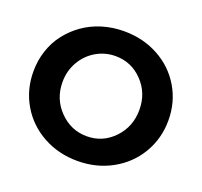

<svg xmlns="http://www.w3.org/2000/svg" viewBox="-125 -853 1056 1005"><g transform="rotate(20 403.0 -350.0)"><path d="M402.8 -710.9Q508.3 -710.9 594.5 -664.1Q680.7 -617.2 729.7 -534.7Q778.8 -452.1 778.8 -351.1Q778.8 -250 729.7 -167Q680.7 -84 594.5 -36.4Q508.3 11.2 402.8 11.2Q297.4 11.2 211.2 -36.1Q125 -83.5 75.9 -166.5Q26.9 -249.5 26.9 -351.1Q26.9 -412.1 45.2 -467.5Q63.5 -522.9 97.7 -566.9Q131.8 -610.8 178 -643.3Q224.1 -675.8 281.7 -693.4Q339.4 -710.9 402.8 -710.9ZM404.8 -573.2Q346.2 -573.2 296.6 -543.9Q247.1 -514.6 218 -463.6Q189 -412.6 189 -351.1Q189 -257.3 252.7 -192.1Q316.4 -127 404.8 -127Q493.2 -127 555.2 -191.9Q617.2 -256.8 617.2 -351.1Q617.2 -444.3 555.2 -508.8Q493.2 -573.2 404.8 -573.2Z"/></g></svg>

Font: Montserrat arm SemiBold
Style: Regular
Weight: 600
Designer: Julieta Ulanovsky
Foundry: Julieta Ulanovsky
Version: Version 6.000;PS 006.000;hotconv 1.0.88;makeotf.lib2.5.64775